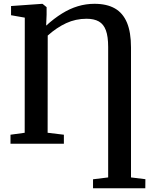

<svg xmlns="http://www.w3.org/2000/svg" viewBox="-20 -774 803 1034"><path d="M481 240V191.5L562.5 181.5V-521Q562.5 -577.5 550.2 -610.8Q538 -644 512.2 -658.5Q486.5 -673 446 -673Q387.5 -673 336.2 -649.2Q285 -625.5 237 -582.5L236.5 -59L324 -48.5V0H36.5V-48.5L113 -59L113.5 -679L39.5 -692V-741.5L201.5 -753H209.5L231 -735.5V-695L228.5 -636Q271.5 -675 313.8 -701.2Q356 -727.5 399.5 -740.5Q443 -753.5 489 -753.5Q555 -753.5 598.5 -728.8Q642 -704 663.8 -652Q685.5 -600 685.5 -518.5V181.5L763 191L762.5 240Z"/></svg>

Font: Merriweather 36pt SemiBold
Style: Regular
Weight: 600
Version: Version 2.100